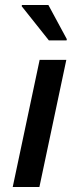

<svg xmlns="http://www.w3.org/2000/svg" viewBox="-20 -750 309 770"><path d="M31 0 139 -510H246L138 0ZM176 -588 67 -725 68 -730H174L248 -593L247 -588Z"/></svg>

Font: Saira Medium
Style: Italic
Weight: 500
Italic angle: -12°
Designer: Hector Gatti with collaboration of the Omnibus-Type team
Foundry: Omnibus-Type
Version: Version 1.100; ttfautohint (v1.8.3)